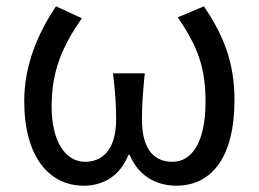

<svg xmlns="http://www.w3.org/2000/svg" viewBox="-20 -577 822 610"><path d="M246 13C307 13 361 -17 388 -85H392C420 -17 478 13 540 13C652 13 725 -77 725 -259C725 -385 686 -470 628 -557L545 -522C607 -430 633 -365 633 -254C633 -124 589 -63 528 -63C476 -63 431 -94 431 -198C431 -243 434 -286 440 -344H339C346 -286 349 -243 349 -198C349 -97 302 -63 250 -63C189 -63 144 -126 144 -239C144 -353 179 -431 240 -519L158 -557C101 -472 57 -371 57 -256C57 -76 138 13 246 13Z"/></svg>

Font: Noto Sans Mono CJK SC Regular
Style: Regular
Weight: 400
Designer: Ryoko NISHIZUKA (kana & ideographs); Paul D. Hunt (Latin, Greek & Cyrillic); Wenlong ZHANG (bopomofo); Sandoll Communica
Foundry: Adobe Systems Incorporated
Version: Version 1.005;PS 1.005;hotconv 1.0.96;makeotf.lib2.5.65012